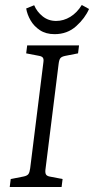

<svg xmlns="http://www.w3.org/2000/svg" viewBox="-20 -750 377 770"><path d="M19 0 23 -32 74 -42Q89 -45 94 -52Q99 -59 101 -75L154 -500Q156 -513 152 -518.5Q148 -524 137 -526L85 -536L89 -568H297L293 -536L242 -526Q227 -523 222 -516.5Q217 -510 215 -493L162 -68Q161 -55 165 -49.5Q169 -44 179 -42L231 -32L227 0ZM199 -613Q164 -613 140 -629Q116 -645 102.5 -668.5Q89 -692 85 -716L117 -729Q128 -703 151 -684.5Q174 -666 205 -666Q235 -666 262 -682.5Q289 -699 308 -730L337 -714Q321 -677 285.5 -645Q250 -613 199 -613Z"/></svg>

Font: Rasa Light
Style: Italic
Weight: 300
Italic angle: -7.10001°
Designer: Anna Giedrys (Yrsa+Rasa design), David Brezina (Yrsa art-direction, Rasa art-direction, design)
Foundry: Rosetta Type Foundry
Version: Version 2.004